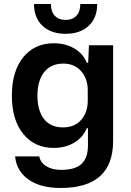

<svg xmlns="http://www.w3.org/2000/svg" viewBox="-20 -757 649 954"><path d="M281 177Q181 177 121.5 135Q62 93 55 20H175Q181 51 210 69Q239 87 284 87Q354 87 385.5 57Q417 27 417 -34V-120H411Q394 -76 350 -49Q306 -22 247 -22Q152 -22 95.5 -91.5Q39 -161 39 -282Q39 -403 95.5 -472.5Q152 -542 247 -542Q305 -542 349.5 -516Q394 -490 411 -445H418L422 -532H542V-56Q542 177 281 177ZM293 -124Q351 -124 383.5 -161.5Q416 -199 416 -256V-308Q416 -366 383 -403.5Q350 -441 295 -441Q233 -441 199.5 -398.5Q166 -356 166 -282Q166 -208 198.5 -166Q231 -124 293 -124ZM149 -737H233Q233 -699 252.5 -678.5Q272 -658 306 -658Q340 -658 359.5 -678.5Q379 -699 379 -737H463Q463 -668 420.5 -628.5Q378 -589 306 -589Q234 -589 191.5 -628.5Q149 -668 149 -737Z"/></svg>

Font: Mona Sans SemiBold
Style: Regular
Weight: 600
Designer: Deni Anggara
Foundry: GitHub
Version: Version 2.000;Glyphs 3.2.3 (3260)